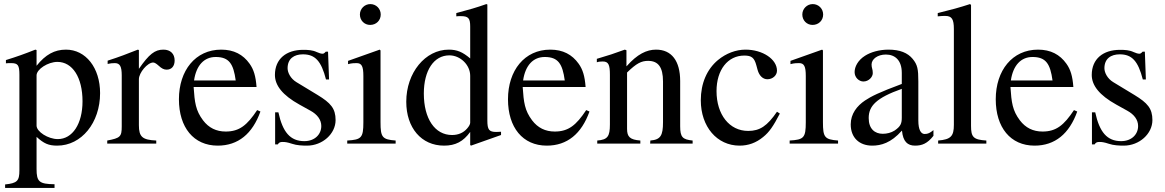

<svg xmlns="http://www.w3.org/2000/svg" viewBox="-20 -703 5703 940"><path d="M159 -458 153 -460C100 -439 64 -426 9 -409V-393C18 -394 25 -394 34 -394C68 -394 75 -384 75 -337V131C75 183 64 194 5 200V217H247V199C172 198 159 187 159 124V-33C195 0 218 10 260 10C379 10 470 -102 470 -247C470 -371 400 -460 303 -460C247 -460 203 -436 159 -381ZM159 -334C159 -364 215 -400 261 -400C335 -400 384 -324 384 -207C384 -97 335 -22 263 -22C216 -22 159 -58 159 -88Z M660 -458 655 -460C602 -439 566 -425 507 -406V-390C521 -393 530 -394 542 -394C567 -394 576 -378 576 -334V-84C576 -34 569 -27 505 -15V0H745V-15C677 -18 660 -33 660 -90V-315C660 -347 702 -397 730 -397C736 -397 745 -392 756 -382C772 -367 783 -362 796 -362C820 -362 835 -379 835 -407C835 -440 814 -460 780 -460C738 -460 710 -438 660 -366Z M1239 -164C1190 -90 1152 -59 1085 -59C1039 -59 1002 -77 974 -114C938 -162 933 -201 928 -277H1236C1232 -331 1222 -363 1202 -391C1170 -436 1125 -460 1063 -460C937 -460 856 -358 856 -217C856 -79 928 10 1046 10C1146 10 1216 -48 1255 -157ZM930 -309C941 -384 980 -424 1036 -424C1102 -424 1123 -390 1134 -309Z M1431 -301C1403 -318 1388 -347 1388 -369C1388 -416 1420 -437 1463 -437C1523 -437 1553 -404 1576 -314H1591L1586 -450H1575C1567 -441 1563 -440 1559 -440C1552 -440 1542 -443 1531 -448C1510 -458 1488 -459 1464 -459C1382 -459 1326 -415 1326 -336C1326 -285 1363 -237 1446 -191L1500 -161C1533 -143 1553 -117 1553 -86C1553 -45 1521 -12 1470 -12C1401 -12 1364 -56 1343 -153H1327V4H1340C1346 -6 1352 -8 1364 -8C1375 -8 1386 -7 1410 1C1433 9 1462 10 1483 10C1559 10 1623 -48 1623 -115C1623 -172 1599 -199 1535 -238Z M1844 -632C1844 -660 1822 -683 1793 -683C1765 -683 1742 -660 1742 -632C1742 -603 1764 -581 1792 -581C1822 -581 1844 -603 1844 -632ZM1917 0V-15C1851 -20 1843 -31 1843 -105V-456L1839 -460L1684 -405V-389C1702 -394 1717 -394 1726 -394C1751 -394 1759 -378 1759 -331V-104C1759 -28 1749 -19 1680 -15V0Z M2433 -42V-58C2416 -57 2415 -57 2410 -57C2374 -57 2366 -68 2366 -114V-681L2361 -683C2313 -666 2278 -656 2214 -639V-623C2222 -624 2228 -624 2236 -624C2273 -624 2282 -614 2282 -573V-417C2244 -449 2217 -460 2177 -460C2062 -460 1969 -347 1969 -205C1969 -77 2043 10 2154 10C2210 10 2248 -10 2282 -57V7L2286 10ZM2282 -102C2282 -95 2276 -84 2267 -74C2249 -53 2224 -42 2193 -42C2109 -42 2055 -122 2055 -245C2055 -358 2104 -432 2180 -432C2234 -432 2282 -385 2282 -332Z M2850 -164C2801 -90 2763 -59 2696 -59C2650 -59 2613 -77 2585 -114C2549 -162 2544 -201 2539 -277H2847C2843 -331 2833 -363 2813 -391C2781 -436 2736 -460 2674 -460C2548 -460 2467 -358 2467 -217C2467 -79 2539 10 2657 10C2757 10 2827 -48 2866 -157ZM2541 -309C2552 -384 2591 -424 2647 -424C2713 -424 2734 -390 2745 -309Z M3371 0V-15C3322 -20 3310 -31 3310 -85V-306C3310 -405 3268 -460 3192 -460C3146 -460 3100 -438 3048 -379H3047V-457L3039 -460C2990 -442 2957 -431 2902 -415V-398C2909 -401 2920 -402 2931 -402C2959 -402 2966 -386 2966 -337V-94C2966 -35 2955 -19 2904 -15V0H3115V-15C3064 -19 3050 -33 3050 -72V-348C3096 -393 3120 -405 3153 -405C3202 -405 3226 -375 3226 -304V-105C3226 -39 3214 -19 3164 -15L3163 0Z M3784 -156C3736 -86 3700 -62 3643 -62C3551 -62 3488 -142 3488 -257C3488 -361 3543 -431 3624 -431C3660 -431 3673 -420 3683 -383L3689 -361C3697 -332 3715 -315 3737 -315C3763 -315 3784 -334 3784 -357C3784 -413 3714 -460 3630 -460C3583 -460 3535 -442 3495 -409C3441 -364 3411 -295 3411 -212C3411 -83 3490 10 3601 10C3644 10 3682 -4 3716 -32C3746 -56 3766 -85 3798 -147Z M4010 -632C4010 -660 3988 -683 3959 -683C3931 -683 3908 -660 3908 -632C3908 -603 3930 -581 3958 -581C3988 -581 4010 -603 4010 -632ZM4083 0V-15C4017 -20 4009 -31 4009 -105V-456L4005 -460L3850 -405V-389C3868 -394 3883 -394 3892 -394C3917 -394 3925 -378 3925 -331V-104C3925 -28 3915 -19 3846 -15V0Z M4550 -66C4533 -52 4523 -47 4507 -47C4489 -47 4476 -67 4476 -113V-304C4476 -365 4472 -386 4448 -415C4424 -444 4386 -460 4330 -460C4285 -460 4243 -448 4215 -430C4180 -408 4164 -376 4164 -350C4164 -323 4186 -304 4207 -304C4233 -304 4253 -326 4253 -345C4253 -366 4247 -369 4247 -387C4247 -414 4277 -436 4317 -436C4362 -436 4395 -408 4395 -346V-292C4282 -250 4245 -231 4215 -211C4176 -185 4145 -146 4145 -94C4145 -28 4188 10 4250 10C4293 10 4342 -3 4395 -63H4396C4401 -10 4423 10 4460 10C4494 10 4520 0 4550 -38ZM4395 -127C4395 -98 4389 -84 4360 -64C4343 -53 4322 -48 4302 -48C4263 -48 4233 -72 4233 -125C4233 -156 4243 -180 4267 -202C4292 -225 4333 -246 4395 -268Z M4809 0V-15C4745 -19 4734 -32 4734 -87V-679L4729 -683C4677 -666 4640 -656 4571 -639V-623C4587 -625 4600 -625 4608 -625C4640 -625 4650 -609 4650 -561V-92C4650 -37 4636 -20 4573 -15V0Z M5238 -164C5189 -90 5151 -59 5084 -59C5038 -59 5001 -77 4973 -114C4937 -162 4932 -201 4927 -277H5235C5231 -331 5221 -363 5201 -391C5169 -436 5124 -460 5062 -460C4936 -460 4855 -358 4855 -217C4855 -79 4927 10 5045 10C5145 10 5215 -48 5254 -157ZM4929 -309C4940 -384 4979 -424 5035 -424C5101 -424 5122 -390 5133 -309Z M5430 -301C5402 -318 5387 -347 5387 -369C5387 -416 5419 -437 5462 -437C5522 -437 5552 -404 5575 -314H5590L5585 -450H5574C5566 -441 5562 -440 5558 -440C5551 -440 5541 -443 5530 -448C5509 -458 5487 -459 5463 -459C5381 -459 5325 -415 5325 -336C5325 -285 5362 -237 5445 -191L5499 -161C5532 -143 5552 -117 5552 -86C5552 -45 5520 -12 5469 -12C5400 -12 5363 -56 5342 -153H5326V4H5339C5345 -6 5351 -8 5363 -8C5374 -8 5385 -7 5409 1C5432 9 5461 10 5482 10C5558 10 5622 -48 5622 -115C5622 -172 5598 -199 5534 -238Z"/></svg>

Font: STIX Math
Style: Regular
Weight: 400
Designer: MicroPress Inc., with final additions and corrections provided by Coen Hoffman, Elsevier (retired)
Version: Version 1.1.0